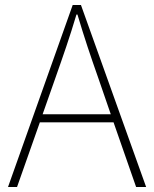

<svg xmlns="http://www.w3.org/2000/svg" viewBox="-20 -746 614 766"><path d="M48 0 139 -258H433L523 0H563L303 -726H270L12 0ZM150 -290 201 -435C232 -523 258 -597 285 -688H289C316 -597 341 -523 372 -435L422 -290Z"/></svg>

Font: Kinto Sans Thin
Style: Regular
Weight: 100
Designer: Authors: Ryoko NISHIZUKA  (kana & ideographs); Paul D. Hunt (Latin, Greek & Cyrillic); Wenlong ZHANG  (bopomofo); Sandol
Foundry: Adobe Systems Incorporated, ookami Inc.
Version: Version 0.001